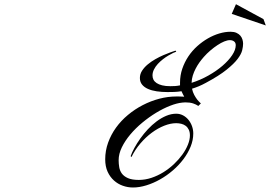

<svg xmlns="http://www.w3.org/2000/svg" viewBox="-20 -875 1255 892"><path d="M1056.6 -810.5 1076.2 -855.5 1204.1 -786.1 1214.8 -756.8ZM798.8 -634.8Q794.4 -633.8 784.7 -629.2Q774.9 -624.5 762.5 -617.2Q750 -609.9 737.1 -599.9Q724.1 -589.8 713.1 -577.9Q702.1 -565.9 695.3 -552.2Q688.5 -538.6 688.5 -524.4Q688.5 -513.7 693.1 -504.6Q697.8 -495.6 707.8 -489Q717.8 -482.4 733.4 -478.5Q749 -474.6 771.5 -474.6Q782.7 -474.6 793.9 -475.3Q805.2 -476.1 816.4 -478.5V-491.2Q816.4 -524.9 826.9 -555.7Q837.4 -586.4 855 -612.8Q872.6 -639.2 896.2 -660.4Q919.9 -681.6 945.8 -696.5Q971.7 -711.4 998.8 -719.5Q1025.9 -727.5 1050.8 -727.5Q1067.4 -727.5 1078.6 -722.4Q1089.8 -717.3 1096.7 -709.2Q1103.5 -701.2 1106.4 -691.2Q1109.4 -681.2 1109.4 -671.9Q1109.4 -659.2 1105.2 -641.6Q1101.1 -624 1084 -601.3Q1066.9 -578.6 1032.2 -550.8Q997.6 -522.9 936.5 -490.2Q918.9 -480.5 902.8 -473.9Q886.7 -467.3 872.1 -462.9Q875.5 -446.8 882.3 -434.1Q889.2 -421.4 896 -412.6Q904.3 -402.3 913.1 -394.5L901.4 -382.8Q891.6 -389.6 877.2 -394.5Q862.8 -399.4 840.8 -399.4L827.1 -398.4Q801.8 -396 770 -383.5Q738.3 -371.1 705.3 -351.1Q672.4 -331.1 641.1 -305.2Q609.9 -279.3 585.4 -250.2Q561 -221.2 546.1 -190.7Q531.2 -160.2 531.2 -130.9Q531.2 -114.7 533.9 -98.4Q536.6 -82 546.1 -68.8Q555.7 -55.7 574.5 -47.4Q593.3 -39.1 625 -39.1Q654.3 -39.1 683.6 -48.8Q712.9 -58.6 739.3 -75Q765.6 -91.3 788.1 -112.5Q810.5 -133.8 827.1 -156.7Q843.8 -179.7 853 -202.9Q862.3 -226.1 862.3 -246.1Q862.3 -261.7 856.9 -272.7Q851.6 -283.7 842.8 -290.3Q834 -296.9 822.5 -299.8Q811 -302.7 798.8 -302.7Q772.5 -302.7 742.9 -291Q713.4 -279.3 685.3 -258.5Q657.2 -237.8 632.3 -208.7Q607.4 -179.7 590.8 -145.5L586.9 -149.4Q592.8 -166.5 604.5 -188Q616.2 -209.5 631.8 -231.4Q647.5 -253.4 666.7 -274.2Q686 -294.9 707.5 -311Q729 -327.1 752.2 -336.9Q775.4 -346.7 798.8 -346.7Q815.9 -346.7 830.6 -338.9Q845.2 -331.1 855.7 -318.1Q866.2 -305.2 872.1 -288.6Q877.9 -272 877.9 -254.9Q877.9 -224.1 865.5 -193.6Q853 -163.1 832 -135.3Q811 -107.4 783 -83.3Q754.9 -59.1 723.6 -41.5Q692.4 -23.9 659.9 -13.9Q627.4 -3.9 597.7 -3.9Q573.7 -3.9 550.8 -12Q527.8 -20 509.5 -36.4Q491.2 -52.7 480 -77.1Q468.8 -101.6 468.8 -134.8Q468.8 -174.8 482.2 -212.2Q495.6 -249.5 519 -282Q542.5 -314.5 574.5 -341.1Q606.4 -367.7 643.3 -386.7Q680.2 -405.8 720 -416.3Q759.8 -426.8 799.8 -426.8Q801.8 -426.8 803.7 -426.8Q805.7 -426.8 809.3 -426.8Q813 -426.8 819.3 -426.5Q825.7 -426.3 835.9 -425.8Q833 -431.2 829.6 -437.5Q826.2 -443.8 823.2 -451.2Q804.7 -448.2 788.6 -447.8Q772.5 -447.3 757.8 -447.3Q731.4 -447.3 708.3 -450.7Q685.1 -454.1 667.5 -461.9Q649.9 -469.7 639.9 -482.2Q629.9 -494.6 629.9 -512.7Q629.9 -530.8 640.1 -546.6Q650.4 -562.5 666.3 -575.7Q682.1 -588.9 701.4 -599.9Q720.7 -610.8 738.8 -618.7Q756.8 -626.5 771.2 -631.6Q785.6 -636.7 792 -638.7Q792 -638.7 794.9 -639.6H795.9ZM926.8 -610.4Q916 -598.1 906.2 -584.5Q896.5 -570.8 888.7 -555.7Q880.9 -540.5 875.7 -524.2Q870.6 -507.8 870.1 -490.2Q911.6 -503.4 948.7 -524.4Q985.8 -545.4 1013.9 -569.6Q1042 -593.8 1058.6 -618.7Q1075.2 -643.6 1075.2 -665Q1075.2 -676.8 1067.4 -682.6Q1059.6 -688.5 1047.9 -688.5Q1036.6 -688.5 1021.7 -682.4Q1006.8 -676.3 990.5 -665.5Q974.1 -654.8 957.5 -640.6Q940.9 -626.5 926.8 -610.4Z"/></svg>

Font: Meie Script
Style: Regular
Weight: 400
Version: Version 1.001